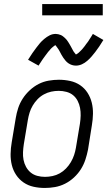

<svg xmlns="http://www.w3.org/2000/svg" viewBox="-20 -923 540 951"><path d="M202 8Q173 8 146 2Q119 -4 97 -19Q75 -34 60 -56.5Q45 -79 38.5 -105.5Q32 -132 32.5 -160.5Q33 -189 38 -218L58 -338Q62 -363 70 -387.5Q78 -412 92.5 -434.5Q107 -457 127.5 -476Q148 -495 171.5 -507Q195 -519 221 -523.5Q247 -528 272 -528Q300 -528 327.5 -522Q355 -516 377 -501Q399 -486 413.5 -463.5Q428 -441 434.5 -414.5Q441 -388 440.5 -359.5Q440 -331 435 -302L416 -182Q411 -157 403 -132.5Q395 -108 381 -85.5Q367 -63 346.5 -44Q326 -25 302 -13Q278 -1 252.5 3.5Q227 8 202 8ZM203 -47Q221 -47 240 -51Q259 -55 276 -64.5Q293 -74 307 -88.5Q321 -103 331 -120Q341 -137 347 -155Q353 -173 356 -191L376 -311Q379 -331 379.5 -350.5Q380 -370 376.5 -388.5Q373 -407 364.5 -423.5Q356 -440 342 -451.5Q328 -463 309 -468Q290 -473 271 -473Q252 -473 233.5 -469Q215 -465 197.5 -455.5Q180 -446 166 -431.5Q152 -417 142 -400Q132 -383 126.5 -365Q121 -347 118 -329L98 -209Q95 -189 94 -169.5Q93 -150 96.5 -131.5Q100 -113 109 -96.5Q118 -80 132 -68.5Q146 -57 164.5 -52Q183 -47 203 -47ZM356 -598Q346 -598 336.5 -601Q327 -604 319 -609.5Q311 -615 305 -622Q299 -629 293.5 -637Q288 -645 284 -652.5Q280 -660 275 -669.5Q270 -679 264.5 -686Q259 -693 255 -699Q253 -699 249.5 -696.5Q246 -694 243 -691.5Q240 -689 236 -685.5Q232 -682 230.5 -680Q229 -678 227 -675.5Q225 -673 222.5 -670.5Q220 -668 218 -665.5Q216 -663 214 -660Q212 -657 209.5 -654Q207 -651 204.5 -647.5Q202 -644 199.5 -640.5Q197 -637 194 -633Q191 -629 188.5 -625Q186 -621 183 -616.5Q180 -612 177 -607.5Q174 -603 171 -598L119 -627Q130 -645 140.5 -660Q151 -675 160.5 -687.5Q170 -700 178 -709.5Q186 -719 199 -730Q212 -741 226 -748Q240 -755 256 -755Q262 -755 268.5 -753.5Q275 -752 281 -749.5Q287 -747 292 -743Q297 -739 301.5 -735Q306 -731 310 -726Q314 -721 317.5 -715.5Q321 -710 324 -705Q327 -700 330 -694.5Q333 -689 336.5 -682.5Q340 -676 343 -670.5Q346 -665 349.5 -661.5Q353 -658 356 -653Q358 -654 361.5 -656Q365 -658 368 -660.5Q371 -663 375 -667Q379 -671 381 -673Q383 -675 385 -677Q387 -679 389 -681.5Q391 -684 393 -686.5Q395 -689 397.5 -692Q400 -695 402 -698Q404 -701 406.5 -704.5Q409 -708 412 -711.5Q415 -715 417.5 -719Q420 -723 422.5 -727Q425 -731 428 -735.5Q431 -740 434 -745Q437 -750 440 -755L492 -725Q481 -707 471 -692Q461 -677 451.5 -665Q442 -653 433.5 -643Q425 -633 412.5 -622Q400 -611 385.5 -604.5Q371 -598 356 -598ZM189 -847V-903H489V-847Z"/></svg>

Font: Iosevka SS04 Light Oblique
Style: Regular
Weight: 300
Italic angle: -9°
Monospace: yes
Designer: Belleve Invis
Foundry: Belleve Invis
Version: Version 19.0.0; ttfautohint (v1.8.4)